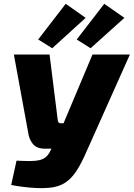

<svg xmlns="http://www.w3.org/2000/svg" viewBox="-20 -977 704 1011"><path d="M664 -690 436 -180Q410 -119 383 -77.5Q356 -36 321.5 -14Q287 8 237 12Q207 15 169.5 13Q132 11 97.5 6.5Q63 2 39 -3L67 -131Q109 -129 138 -129Q167 -129 186.5 -133.5Q206 -138 219.5 -148.5Q233 -159 243 -178L281 -256L313 -324L467 -690ZM241 -690 284 -345Q285 -328 300 -328H338L371 -194H217Q174 -194 153.5 -218.5Q133 -243 128 -281L53 -690ZM326 -957 431 -883 255 -723 181 -769ZM529 -957 635 -883 457 -723 384 -769Z"/></svg>

Font: Exo 2 ExtraBold
Style: Italic
Weight: 800
Italic angle: -8°
Designer: Natanael Gama
Foundry: Natanael Gama
Version: Version 2.010